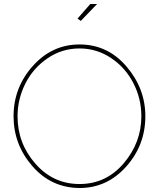

<svg xmlns="http://www.w3.org/2000/svg" viewBox="-20 -938 797 963"><path d="M385 -833 369 -845 433 -918H467ZM48 -355Q48 -499 144.5 -607Q241 -715 379 -715Q520 -715 614.5 -604.5Q709 -494 709 -355Q709 -210 613 -102.5Q517 5 379 5Q237 4 142.5 -104.5Q48 -213 48 -355ZM379 -15Q512 -15 600.5 -119Q689 -223 689 -355Q689 -443 649 -521Q609 -599 537 -647Q465 -695 379 -695Q290 -695 217.5 -645Q145 -595 106.5 -517.5Q68 -440 68 -355Q68 -219 157.5 -117Q247 -15 379 -15Z"/></svg>

Font: Raleway-v4020 Thin
Style: Regular
Weight: 250
Designer: Matt McInerney, Pablo Impallari, Rodrigo Fuenzalida
Foundry: Matt McInerney, Pablo Impallari, Rodrigo Fuenzalida
Version: Version 4.020;PS 004.020;hotconv 1.0.88;makeotf.lib2.5.64775